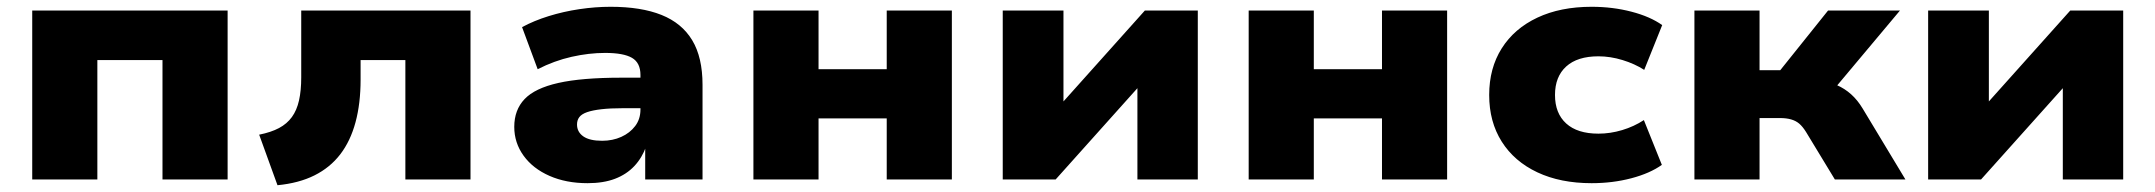

<svg xmlns="http://www.w3.org/2000/svg" viewBox="-20 -529 6354 566"><path d="M75 0V-498H651V0H459V-352H267V0Z M798 17 744 -132Q779 -139 802.5 -151.5Q826 -164 840.5 -184Q855 -204 861.5 -233Q868 -262 868 -301V-498H1367V0H1175V-352H1043V-294Q1043 -224 1028 -168.5Q1013 -113 983 -74Q953 -35 907 -12Q861 11 798 17Z M1712 11Q1649 11 1600 -10.5Q1551 -32 1523.5 -70Q1496 -108 1496 -155Q1496 -205 1526.5 -237Q1557 -269 1626 -284.5Q1695 -300 1811 -300H1889V-210H1815Q1779 -210 1753 -207Q1727 -204 1711 -198.5Q1695 -193 1688 -184Q1681 -175 1681 -162Q1681 -140 1699.5 -127Q1718 -114 1755 -114Q1786 -114 1811.5 -125.5Q1837 -137 1852.5 -157.5Q1868 -178 1868 -206V-308Q1868 -344 1843 -358.5Q1818 -373 1764 -373Q1716 -373 1665 -361.5Q1614 -350 1565 -325L1519 -449Q1554 -468 1597.5 -481.5Q1641 -495 1688 -502Q1735 -509 1780 -509Q1870 -509 1930 -485Q1990 -461 2020.5 -410.5Q2051 -360 2051 -279V0H1882V-98H1885Q1873 -64 1850 -39.5Q1827 -15 1793 -2Q1759 11 1712 11Z M2201 0V-498H2393V-325H2594V-498H2786V0H2594V-180H2393V0Z M2936 0V-498H3115V-192H3081L3355 -498H3511V0H3333V-307H3367L3092 0Z M3661 0V-498H3853V-325H4054V-498H4246V0H4054V-180H3853V0Z M4672 11Q4580 11 4512 -21Q4444 -53 4407 -111.5Q4370 -170 4370 -249Q4370 -328 4407 -386.5Q4444 -445 4512 -477Q4580 -509 4672 -509Q4734 -509 4789.5 -494.5Q4845 -480 4880 -455L4827 -323Q4799 -341 4763 -352Q4727 -363 4692 -363Q4630 -363 4597 -333Q4564 -303 4564 -249Q4564 -195 4597 -165Q4630 -135 4692 -135Q4727 -135 4762 -145.5Q4797 -156 4826 -175L4879 -43Q4844 -18 4789 -3.5Q4734 11 4672 11Z M4975 0V-498H5167V-322H5228L5369 -498H5581L5363 -238L5344 -291Q5372 -288 5395 -278Q5418 -268 5437 -251Q5456 -234 5471 -209L5597 0H5389L5304 -140Q5294 -156 5284 -164.5Q5274 -173 5260 -177Q5246 -181 5227 -181H5167V0Z M5664 0V-498H5843V-192H5809L6083 -498H6239V0H6061V-307H6095L5820 0Z"/></svg>

Font: Nunito Sans 10pt SemiExpanded Black
Style: Regular
Weight: 900
Width: 6
Designer: Vernon Adams
Foundry: Vernon Adams
Version: Version 3.101;gftools[0.9.27]